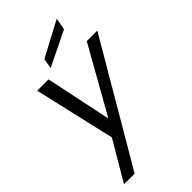

<svg xmlns="http://www.w3.org/2000/svg" viewBox="-309 -868 1213 1213"><g transform="rotate(-45 297.5 -262.0)"><path d="M183.1 -5.9 58.1 -547.9H159.2L252 -106L501 -547.9H595.2L123 257.8H27.8ZM231 -657.2 466.8 -782.2 453.1 -703.1 219.2 -588.9Z"/></g></svg>

Font: Poppins
Style: Italic
Weight: 400
Italic angle: -10°
Designer: Ninad Kale (Devanagari), Jonny Pinhorn (Latin)
Foundry: Indian Type Foundry
Version: Version 3.200;PS 1.000;hotconv 16.6.54;makeotf.lib2.5.65590